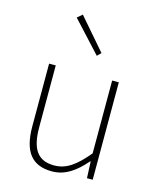

<svg xmlns="http://www.w3.org/2000/svg" viewBox="-122 -905 822 1003"><g transform="rotate(15 288.5 -403.5)"><path d="M255 13C328 13 383 -29 436 -90H438L442 0H473V-527H437V-133C372 -55 323 -20 258 -20C169 -20 132 -76 132 -192V-527H96V-188C96 -51 147 13 255 13ZM326 -631 346 -651 200 -820 173 -797Z"/></g></svg>

Font: Genne Gothic ExtraLight
Style: Regular
Weight: 250
Designer: Ryoko NISHIZUKA (kana & ideographs); Paul D. Hunt (Latin, Greek & Cyrillic); Wenlong ZHANG (bopomofo); Sandoll Communica
Foundry: Adobe Systems Incorporated
Version: Version 1.004;PS 1.004;hotconv 16.6.51;makeotf.lib2.5.65220